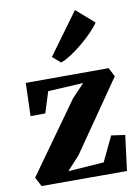

<svg xmlns="http://www.w3.org/2000/svg" viewBox="-94 -926 720 989"><g transform="rotate(-10 266.0 -431.5)"><path d="M345 -485.5 160.5 -475.5 125.5 -365 48.5 -364.5 54 -537.5 487.5 -538 511.5 -491.5 256.5 -123 191 -51.5 378 -64.5 440 -194.5 512 -184.5 488.5 0H42L16.5 -48L280.5 -417.5ZM251.5 -609.5 209.5 -645.5 368.5 -863 462 -781.5Q447.5 -759 422 -733Q396.5 -707 366.2 -681.8Q336 -656.5 306.2 -637.2Q276.5 -618 253 -609.5Z"/></g></svg>

Font: Merriweather 60pt ExtraBold
Style: Regular
Weight: 800
Version: Version 2.100